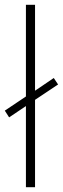

<svg xmlns="http://www.w3.org/2000/svg" viewBox="-23 -780 262 800"><path d="M85 0V-338L15 -291L-3 -319L85 -378V-760H123V-402L201 -455L219 -428L123 -364V0Z"/></svg>

Font: Noto Sans Ethiopic SemiCondensed ExtraLight
Style: Regular
Weight: 200
Width: 4
Designer: Monotype Design Team
Foundry: Monotype Imaging Inc.
Version: Version 2.102; ttfautohint (v1.8.4.7-5d5b)